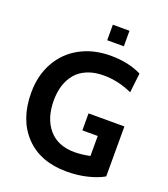

<svg xmlns="http://www.w3.org/2000/svg" viewBox="-160 -1001 984 1127"><g transform="rotate(20 332.0 -437.5)"><path d="M453 -792H349V-889H453ZM388 14Q223 14 129 -84.8Q35 -183.5 35 -351Q35 -459 81.5 -541.8Q128 -624.5 211 -669.2Q294 -714 401 -714Q512 -714 594 -673L580 -551Q493 -591 401 -591Q344 -591 300.2 -573Q256.5 -555 229.2 -522.8Q202 -490.5 188.5 -447.8Q175 -405 175 -353Q175 -242 231.2 -175.5Q287.5 -109 393 -109Q435.5 -109 489 -120V-245H393V-351H617V-39Q578 -16 517.2 -1Q456.5 14 388 14Z"/></g></svg>

Font: Cabin
Style: Bold
Weight: 700
Designer: Pablo Impallari
Foundry: Pablo Impallari. http://www.impallari.com Igino Marini. http://www.ikern.com
Version: Version 3.001;hotconv 1.0.109;makeotfexe 2.5.65596